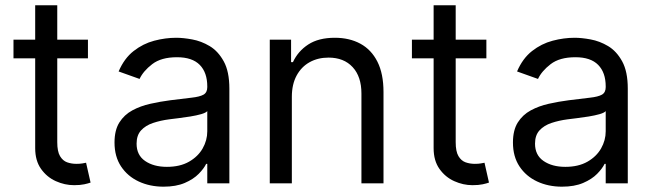

<svg xmlns="http://www.w3.org/2000/svg" viewBox="-20 -696 2480 729"><path d="M313.9 -545.5V-474.4H31.2V-545.5ZM113.6 -676.1H197.4V-156.2Q197.4 -120.7 207.9 -103.2Q218.4 -85.6 234.9 -79.7Q251.4 -73.9 269.9 -73.9Q283.7 -73.9 292.6 -75.5Q301.5 -77.1 306.8 -78.1L323.9 -2.8Q315.3 0.4 300.1 3.7Q284.8 7.1 261.4 7.1Q225.9 7.1 191.9 -8.2Q158 -23.4 135.8 -54.7Q113.6 -85.9 113.6 -133.5Z M600.9 12.8Q549 12.8 506.7 -6.9Q464.5 -26.6 439.6 -64.1Q414.8 -101.6 414.8 -154.8Q414.8 -201.7 433.2 -231Q451.7 -260.3 482.6 -277Q513.5 -293.7 551 -302Q588.4 -310.4 626.4 -315.3Q676.1 -321.7 707.2 -325.1Q738.3 -328.5 752.7 -336.6Q767 -344.8 767 -365.1V-367.9Q767 -420.5 738.5 -449.6Q709.9 -478.7 652 -478.7Q592 -478.7 557.9 -452.4Q523.8 -426.1 509.9 -396.3L430.4 -424.7Q451.7 -474.4 487.4 -502.3Q523.1 -530.2 565.5 -541.4Q608 -552.6 649.1 -552.6Q675.4 -552.6 709.7 -546.3Q744 -540.1 776.1 -521Q808.2 -501.8 829.5 -463.1Q850.9 -424.4 850.9 -359.4V0H767V-73.9H762.8Q754.3 -56.1 734.4 -35.9Q714.5 -15.6 681.5 -1.4Q648.4 12.8 600.9 12.8ZM613.6 -62.5Q663.4 -62.5 697.6 -82Q731.9 -101.6 749.5 -132.5Q767 -163.4 767 -197.4V-274.1Q761.7 -267.8 743.8 -262.6Q725.9 -257.5 702.6 -253.7Q679.3 -250 657.5 -247.3Q635.7 -244.7 622.2 -242.9Q589.5 -238.6 561.3 -229.2Q533 -219.8 515.8 -201.2Q498.6 -182.5 498.6 -150.6Q498.6 -106.9 531.1 -84.7Q563.6 -62.5 613.6 -62.5Z M1088.1 -328.1V0H1004.3V-545.5H1085.2V-460.2H1092.3Q1111.5 -501.8 1150.6 -527.2Q1189.6 -552.6 1251.4 -552.6Q1306.8 -552.6 1348.4 -530Q1389.9 -507.5 1413 -461.8Q1436.1 -416.2 1436.1 -346.6V0H1352.3V-340.9Q1352.3 -405.2 1318.9 -441.2Q1285.5 -477.3 1227.3 -477.3Q1187.1 -477.3 1155.7 -459.9Q1124.3 -442.5 1106.2 -409.1Q1088.1 -375.7 1088.1 -328.1Z M1826.7 -545.5V-474.4H1544V-545.5ZM1626.4 -676.1H1710.2V-156.2Q1710.2 -120.7 1720.7 -103.2Q1731.2 -85.6 1747.7 -79.7Q1764.2 -73.9 1782.7 -73.9Q1796.5 -73.9 1805.4 -75.5Q1814.3 -77.1 1819.6 -78.1L1836.6 -2.8Q1828.1 0.4 1812.9 3.7Q1797.6 7.1 1774.1 7.1Q1738.6 7.1 1704.7 -8.2Q1670.8 -23.4 1648.6 -54.7Q1626.4 -85.9 1626.4 -133.5Z M2113.6 12.8Q2061.8 12.8 2019.5 -6.9Q1977.3 -26.6 1952.4 -64.1Q1927.6 -101.6 1927.6 -154.8Q1927.6 -201.7 1946 -231Q1964.5 -260.3 1995.4 -277Q2026.3 -293.7 2063.7 -302Q2101.2 -310.4 2139.2 -315.3Q2188.9 -321.7 2220 -325.1Q2251.1 -328.5 2265.4 -336.6Q2279.8 -344.8 2279.8 -365.1V-367.9Q2279.8 -420.5 2251.2 -449.6Q2222.7 -478.7 2164.8 -478.7Q2104.8 -478.7 2070.7 -452.4Q2036.6 -426.1 2022.7 -396.3L1943.2 -424.7Q1964.5 -474.4 2000.2 -502.3Q2035.9 -530.2 2078.3 -541.4Q2120.7 -552.6 2161.9 -552.6Q2188.2 -552.6 2222.5 -546.3Q2256.7 -540.1 2288.9 -521Q2321 -501.8 2342.3 -463.1Q2363.6 -424.4 2363.6 -359.4V0H2279.8V-73.9H2275.6Q2267 -56.1 2247.2 -35.9Q2227.3 -15.6 2194.2 -1.4Q2161.2 12.8 2113.6 12.8ZM2126.4 -62.5Q2176.1 -62.5 2210.4 -82Q2244.7 -101.6 2262.3 -132.5Q2279.8 -163.4 2279.8 -197.4V-274.1Q2274.5 -267.8 2256.6 -262.6Q2238.6 -257.5 2215.4 -253.7Q2192.1 -250 2170.3 -247.3Q2148.4 -244.7 2134.9 -242.9Q2102.3 -238.6 2074 -229.2Q2045.8 -219.8 2028.6 -201.2Q2011.4 -182.5 2011.4 -150.6Q2011.4 -106.9 2043.9 -84.7Q2076.3 -62.5 2126.4 -62.5Z"/></svg>

Font: InterMG
Style: Regular
Weight: 400
Designer: Rasmus Andersson
Foundry: rsms
Version: Version 3.019;December 26, 2023;FontCreator 15.0.0.2955 64-b